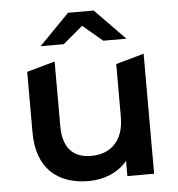

<svg xmlns="http://www.w3.org/2000/svg" viewBox="-53 -794 787 851"><g transform="rotate(-5 340.5 -368.5)"><path d="M250 -607 338 -681 426 -607H529L395 -744H281L147 -607ZM599 -534 474 -499V-264C474 -157 415 -103 328 -103C249 -103 203 -149 203 -246V-534L78 -499V-229C78 -68 171 7 308 7C377 7 440 -19 480 -68V0H599Z"/></g></svg>

Font: Talent
Style: Bold
Weight: 600
Designer: Mike Powis
Version: Version 1.001;hotconv 1.0.109;makeotfexe 2.5.65596